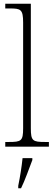

<svg xmlns="http://www.w3.org/2000/svg" viewBox="-20 -780 288 1021"><path d="M8 0H240V-25H221C154 -25 144 -30 144 -98V-760H8V-735H34C90 -735 103 -730 103 -660V-98C103 -30 93 -25 26 -25H8ZM77 208V221H92C112 181 136 113 152 71V61H100C95 109 87 159 77 208Z"/></svg>

Font: Noto Serif Thai SemiCondensed ExtraLight
Style: Regular
Weight: 200
Width: 4
Designer: Monotype Design Team
Foundry: Monotype Imaging Inc.
Version: Version 2.002